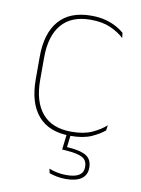

<svg xmlns="http://www.w3.org/2000/svg" viewBox="-79 -550 585 794"><g transform="rotate(10 213.0 -153.0)"><path d="M240.5 9.5Q150.5 9.5 104.8 -43.5Q59 -96.5 59 -196V-290.5Q59 -389.5 104.8 -442.2Q150.5 -495 240.5 -495Q275.5 -495 302 -487.5Q328.5 -480 347.8 -469.2Q367 -458.5 379 -447.5L381.5 -426Q358.5 -447.5 324.2 -462.8Q290 -478 240 -478Q160 -478 118.8 -429.8Q77.5 -381.5 77.5 -290.5V-196.5Q77.5 -105.5 118.8 -56.8Q160 -8 241.5 -8Q293.5 -8 328 -23.8Q362.5 -39.5 385.5 -60.5L382.5 -38.5Q363 -21.5 328.8 -6Q294.5 9.5 240.5 9.5ZM242 -1 234 66.5 223 57Q226 57.5 233.2 57.8Q240.5 58 245.5 58.5Q295 62 317.8 77.2Q340.5 92.5 340.5 125V126.5Q340.5 157 317.8 172.8Q295 188.5 252.5 188.5Q232.5 188.5 214 184.8Q195.5 181 183 176.5L179 158Q194.5 164.5 213 168.2Q231.5 172 252 172Q288 172 305.5 160.5Q323 149 323 127V125.5Q323 98.5 303.5 87.2Q284 76 238.5 72.5Q234 72 228.5 71.8Q223 71.5 217 71L225.5 -1Z"/></g></svg>

Font: Anek Odia Thin
Style: Regular
Weight: 250
Version: Version 1.003